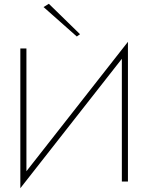

<svg xmlns="http://www.w3.org/2000/svg" viewBox="-20 -955 780 1010"><path d="M651 -684 653 -735 89 -16 87 35ZM119 -700H87V35L119 -13ZM653 -735 621 -689V0H653ZM209 -918 384 -763 401 -775 237 -935Z"/></svg>

Font: Jost ExtraLight
Style: Regular
Weight: 250
Version: Version 3.710